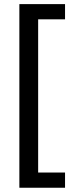

<svg xmlns="http://www.w3.org/2000/svg" viewBox="-20 -718 357 924"><path d="M293 -698.2V-625H163.6V112.3H293V185.5H73.2V-698.2Z"/></svg>

Font: Voltera
Style: Regular
Weight: 400
Designer: Bernd Montag
Version: Version 1.301